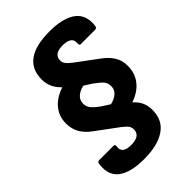

<svg xmlns="http://www.w3.org/2000/svg" viewBox="-241 -785 992 992"><g transform="rotate(-45 255.0 -288.5)"><path d="M200 118Q113 118 65 88.5Q17 59 17 -2Q17 -16 19 -31Q21 -43 34 -43H137Q149 -43 147 -30Q146 -24 146 -19Q146 19 205 19Q272 19 272 -28Q272 -44 263.5 -55.5Q255 -67 233 -84L114 -172Q81 -196 63 -226.5Q45 -257 45 -298Q45 -350 76 -387.5Q107 -425 164 -444Q139 -468 128 -493.5Q117 -519 117 -547Q117 -695 322 -695Q410 -695 460 -664.5Q510 -634 510 -570Q510 -558 508 -546Q506 -534 493 -534H390Q379 -534 380 -547Q380 -551 380 -558Q380 -577 363.5 -586.5Q347 -596 319 -596Q254 -596 254 -550Q254 -535 263 -523Q272 -511 294 -494L414 -405Q446 -381 464 -351.5Q482 -322 482 -283Q482 -229 451.5 -190.5Q421 -152 365 -133Q390 -110 400.5 -86Q411 -62 411 -32Q411 43 355.5 80.5Q300 118 200 118ZM280 -204Q310 -211 329 -227.5Q348 -244 347 -271Q347 -293 334 -308Q321 -323 289 -346L247 -373Q216 -366 198 -349.5Q180 -333 180 -307Q180 -288 192 -271.5Q204 -255 238 -231Z"/></g></svg>

Font: Sofia Sans ExtraBold
Style: Italic
Weight: 800
Italic angle: -9°
Designer: Botio Nikoltchev, Ani Petrova
Foundry: lettersoup
Version: Version 4.100; ttfautohint (v1.8.4.7-5d5b)